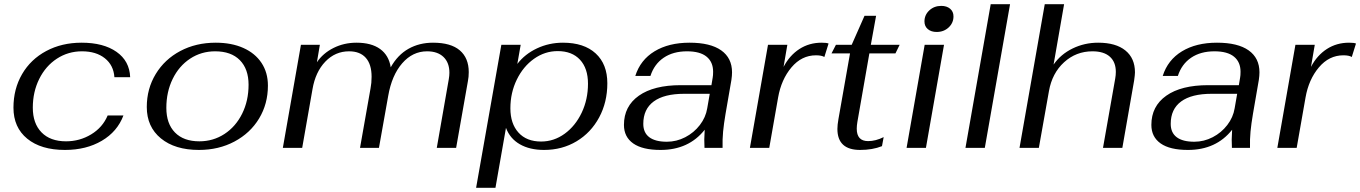

<svg xmlns="http://www.w3.org/2000/svg" viewBox="-20 -703 6468 913"><path d="M44 -191Q44 -280 85 -350.5Q126 -421 200 -460.5Q274 -500 368 -500Q472 -500 534 -456.5Q596 -413 599 -336H524Q520 -393 478.5 -426Q437 -459 370 -459Q304 -459 250.5 -424Q197 -389 166.5 -327.5Q136 -266 136 -191Q136 -116 177.5 -73.5Q219 -31 294 -31Q359 -31 413.5 -64Q468 -97 492 -154H567Q538 -77 464 -33.5Q390 10 289 10Q175 10 109.5 -43.5Q44 -97 44 -191Z M678 -194Q678 -281 720.5 -351Q763 -421 837.5 -460.5Q912 -500 1006 -500Q1081 -500 1137 -475Q1193 -450 1223.5 -404Q1254 -358 1254 -296Q1254 -209 1212 -139.5Q1170 -70 1095 -30Q1020 10 926 10Q812 10 745 -45Q678 -100 678 -194ZM1162 -300Q1162 -375 1120.5 -417Q1079 -459 1003 -459Q937 -459 884 -424Q831 -389 801 -327.5Q771 -266 771 -190Q771 -115 812 -73Q853 -31 928 -31Q994 -31 1047.5 -66Q1101 -101 1131.5 -162.5Q1162 -224 1162 -300Z M1411 -490H1501L1487 -407Q1516 -450 1566 -475Q1616 -500 1675 -500Q1746 -500 1787.5 -470Q1829 -440 1838 -383Q1871 -442 1922.5 -471Q1974 -500 2039 -500Q2124 -500 2166.5 -463.5Q2209 -427 2209 -360Q2209 -337 2205 -317L2149 0H2057L2114 -326Q2117 -343 2117 -357Q2117 -405 2089 -432Q2061 -459 2011 -459Q1942 -459 1892.5 -402Q1843 -345 1826 -247L1782 0H1692L1742 -283Q1747 -308 1747 -338Q1747 -397 1719.5 -428Q1692 -459 1640 -459Q1574 -459 1527 -410Q1480 -361 1466 -279L1417 0H1325Z M2364 -490H2456L2440 -399Q2476 -446 2533.5 -473Q2591 -500 2657 -500Q2757 -500 2812.5 -449Q2868 -398 2868 -307Q2868 -217 2829 -144.5Q2790 -72 2721.5 -31Q2653 10 2567 10Q2499 10 2452 -17Q2405 -44 2386 -95L2336 190H2244ZM2776 -305Q2776 -378 2738 -419Q2700 -460 2632 -460Q2571 -460 2519.5 -423.5Q2468 -387 2437.5 -324.5Q2407 -262 2407 -188Q2407 -115 2445.5 -72.5Q2484 -30 2553 -30Q2614 -30 2665 -67Q2716 -104 2746 -167Q2776 -230 2776 -305Z M2947 -109Q2947 -198 3018 -248Q3089 -298 3217 -298H3363L3369 -334Q3371 -344 3371 -362Q3371 -408 3340 -433.5Q3309 -459 3247 -459Q3181 -459 3136 -428.5Q3091 -398 3073 -342H3001Q3025 -418 3092.5 -459Q3160 -500 3259 -500Q3358 -500 3409.5 -463.5Q3461 -427 3461 -359Q3461 -343 3458 -323L3430 -161Q3422 -114 3418.5 -77.5Q3415 -41 3416 0H3330L3329 -40Q3329 -56 3331 -86Q3255 10 3121 10Q3035 10 2991 -21Q2947 -52 2947 -109ZM3343 -188 3355 -257H3234Q3138 -257 3088.5 -220.5Q3039 -184 3039 -114Q3039 -72 3067.5 -50.5Q3096 -29 3151 -29Q3197 -29 3238.5 -50.5Q3280 -72 3308 -108.5Q3336 -145 3343 -188Z M3632 -490H3724L3706 -385Q3735 -440 3781.5 -470Q3828 -500 3887 -500Q3911 -500 3920 -496L3900 -432Q3887 -440 3860 -440Q3792 -440 3743.5 -382.5Q3695 -325 3680 -239L3638 0H3546Z M3962 -90Q3962 -109 3967 -137L4022 -449H3934L3955 -490H4030L4091 -628H4146L4121 -490H4258L4238 -449H4114L4057 -123Q4054 -105 4054 -91Q4054 -32 4108 -32Q4144 -32 4182 -51L4174 -8Q4129 10 4070 10Q3962 10 3962 -90Z M4376 -601Q4376 -632 4399 -653.5Q4422 -675 4456 -675Q4482 -675 4498 -661.5Q4514 -648 4514 -625Q4514 -594 4491 -572.5Q4468 -551 4434 -551Q4408 -551 4392 -564.5Q4376 -578 4376 -601ZM4377 -490H4469L4383 0H4291Z M4691 -683H4783L4663 0H4571Z M4948 -683H5040L4990 -396Q5024 -445 5080.5 -472.5Q5137 -500 5202 -500Q5286 -500 5331.5 -463Q5377 -426 5377 -359Q5377 -348 5373 -320L5317 0H5225L5283 -329Q5286 -346 5286 -361Q5286 -408 5257.5 -433.5Q5229 -459 5175 -459Q5097 -459 5040 -407Q4983 -355 4968 -270L4920 0H4828Z M5455 -109Q5455 -198 5526 -248Q5597 -298 5725 -298H5871L5877 -334Q5879 -344 5879 -362Q5879 -408 5848 -433.5Q5817 -459 5755 -459Q5689 -459 5644 -428.5Q5599 -398 5581 -342H5509Q5533 -418 5600.5 -459Q5668 -500 5767 -500Q5866 -500 5917.5 -463.5Q5969 -427 5969 -359Q5969 -343 5966 -323L5938 -161Q5930 -114 5926.5 -77.5Q5923 -41 5924 0H5838L5837 -40Q5837 -56 5839 -86Q5763 10 5629 10Q5543 10 5499 -21Q5455 -52 5455 -109ZM5851 -188 5863 -257H5742Q5646 -257 5596.5 -220.5Q5547 -184 5547 -114Q5547 -72 5575.5 -50.5Q5604 -29 5659 -29Q5705 -29 5746.5 -50.5Q5788 -72 5816 -108.5Q5844 -145 5851 -188Z M6140 -490H6232L6214 -385Q6243 -440 6289.5 -470Q6336 -500 6395 -500Q6419 -500 6428 -496L6408 -432Q6395 -440 6368 -440Q6300 -440 6251.5 -382.5Q6203 -325 6188 -239L6146 0H6054Z"/></svg>

Font: Fahkwang
Style: Italic
Weight: 400
Italic angle: -10°
Version: Version 1.000; ttfautohint (v1.6)